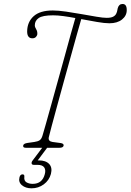

<svg xmlns="http://www.w3.org/2000/svg" viewBox="-20 -762 674 990"><path d="M231.5 -54Q227.5 -33.5 251 -30L292 -24.5Q310 -22 308 -11Q305.5 0 286.5 0H113.5Q97.5 0 99.5 -11.5Q101 -22 122 -25L157 -30Q175.5 -32.5 185 -39.2Q194.5 -46 199.5 -64Q204.5 -80.5 216.5 -122.8Q228.5 -165 244.5 -223Q260.5 -281 278.5 -345.5Q296.5 -410 313.8 -472.8Q331 -535.5 345.2 -587Q359.5 -638.5 368.5 -669Q336.5 -675 307 -679Q277.5 -683 254 -683Q199.5 -683 179.5 -669Q159.5 -655 159.5 -631.5Q159.5 -622.5 166.2 -611.8Q173 -601 172.5 -587.5Q172.5 -579.5 165.8 -572Q159 -564.5 147 -564.5Q120 -564.5 120 -600Q120.5 -648.5 153.2 -678.2Q186 -708 252.5 -708Q280.5 -708 320.2 -702.2Q360 -696.5 401.5 -689Q443 -681.5 477.5 -675.8Q512 -670 530 -670Q552 -670 563.5 -676Q575 -682 579.5 -692Q584 -701.5 584.8 -708.5Q585.5 -715.5 587 -719.5Q593 -741.5 612 -741.5Q634 -741.5 633.5 -709.5Q633.5 -681 609.2 -661.5Q585 -642 544 -642Q519 -642 480.2 -648.8Q441.5 -655.5 399 -663.5Q390 -633 375.5 -581Q361 -529 343.5 -465.8Q326 -402.5 307.8 -337Q289.5 -271.5 273.8 -213Q258 -154.5 246.5 -112.2Q235 -70 231.5 -54ZM204 -8.5H229.5L174.5 65Q176.5 65 180 65Q216 65 233.5 83.5Q251 102 242.5 135Q233.5 168 205.8 188.5Q178 209 142.5 209Q112 209 93 193Q74 177 80.5 152Q84.5 137 96 137Q107 137 105.5 149.5Q103 170 116.5 178Q130 186 148.5 186Q198 186 211 136Q217 114 207.8 101Q198.5 88 173.5 88H154.5Q144 88 143 80.5Q142 73 149 64.5Z"/></svg>

Font: Fraunces 72pt SuperSoft Thin
Style: Italic
Weight: 100
Italic angle: -16°
Version: Version 1.000;[b76b70a41]